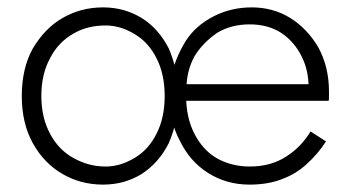

<svg xmlns="http://www.w3.org/2000/svg" viewBox="-20 -490 950 520"><path d="M816 -250V-230L870 -217Q871 -218 871 -230V-242Q871 -309 842 -362Q812 -413 765 -442Q719 -470 662 -470Q606 -470 559 -446Q510 -421 483 -379Q453 -330 443 -279L440 -255Q439 -253 439 -230Q439 -161 467 -109Q494 -53 543 -22Q593 10 656 10Q706 10 744 -5Q782 -19 811 -46Q840 -72 863 -107L821 -134Q796 -92 755 -66Q714 -39 656 -39Q607 -39 566 -62Q528 -85 506 -129Q484 -172 484 -231L485 -249Q485 -298 507 -338Q529 -374 568 -401Q606 -424 656 -424Q707 -424 743 -400Q778 -376 797 -337Q816 -300 816 -250ZM471 -217H870L858 -262H471ZM39 -230Q39 -156 69 -102Q99 -48 149 -19Q199 10 259 10Q317 10 364 -19Q410 -49 437 -102Q463 -162 463 -230Q463 -299 437 -359Q409 -413 364 -441Q317 -470 259 -470Q199 -470 149 -441Q102 -414 69 -359Q39 -305 39 -230ZM92 -230Q92 -290 116 -333Q138 -376 179 -399Q216 -421 266 -421Q306 -421 344 -398Q382 -376 404 -332Q426 -289 426 -230Q426 -171 404 -128Q382 -84 344 -62Q306 -39 266 -39Q220 -39 179 -62Q139 -84 116 -127Q92 -171 92 -230Z"/></svg>

Font: NM-font
Style: Light
Weight: 500
Designer: ""
Foundry: ""
Version: ""